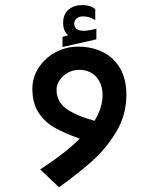

<svg xmlns="http://www.w3.org/2000/svg" viewBox="-20 -582 640 774"><path d="M295 -394Q348.5 -394 392.8 -373Q437 -352 463.2 -308Q489.5 -264 489.5 -199Q489.5 -118.5 448.5 -50.5Q407.5 17.5 352.2 66.8Q297 116 218 173L142 101Q243.5 35 301.5 -23Q239.5 -45 199.5 -67.8Q159.5 -90.5 135 -128.5Q110.5 -166.5 110.5 -224Q110.5 -270 135.8 -309Q161 -348 203.5 -371Q246 -394 295 -394ZM361 -95Q393.5 -148 393.5 -198Q393.5 -230.5 381 -253.8Q368.5 -277 347.2 -288.8Q326 -300.5 300 -300.5Q274.5 -300.5 253.5 -288.8Q232.5 -277 220.2 -258.5Q208 -240 208 -221Q208 -172 247.2 -143.8Q286.5 -115.5 361 -95ZM232 -433.5 254.5 -440Q234.5 -457.5 234.5 -489.5Q234.5 -524.5 256 -543Q277.5 -561.5 312 -561.5Q328.5 -561.5 340.5 -557.8Q352.5 -554 364 -546V-500.5Q355.5 -507 342.2 -511.5Q329 -516 314.5 -516Q299 -516 289.2 -508Q279.5 -500 279.5 -487Q279.5 -458 317.5 -458Q339 -458 368.5 -466.5V-423.5L232 -392.5Z"/></svg>

Font: JuliaMono SemiBoldItalic
Style: Regular
Weight: 600
Italic angle: -9°
Monospace: yes
Designer: cormullion
Foundry: corm
Version: Version 0.049; ttfautohint (v1.8.4)